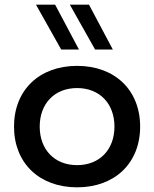

<svg xmlns="http://www.w3.org/2000/svg" viewBox="-20 -792 660 822"><path d="M310 -510C148 -510 40 -406 40 -250C40 -94 148 10 310 10C472 10 580 -94 580 -250C580 -406 472 -510 310 -510ZM310 -85C214 -85 150 -151 150 -250C150 -349 214 -415 310 -415C406 -415 470 -349 470 -250C470 -151 406 -85 310 -85ZM318 -580 216 -772H134L242 -580ZM463 -580 361 -772H279L387 -580Z"/></svg>

Font: Gully Medium
Style: Regular
Weight: 500
Designer: jaikishan Patel
Foundry: MagicType
Version: Version 1.000;Glyphs 3.2 (3242)